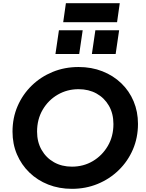

<svg xmlns="http://www.w3.org/2000/svg" viewBox="-20 -1180 922 1212"><path d="M434 12Q353 12 284.5 -15Q216 -42 165.5 -91Q115 -140 87 -205.5Q59 -271 59 -349Q59 -436 91 -510Q123 -584 180 -639.5Q237 -695 312.5 -726Q388 -757 476 -757Q558 -757 626.5 -730Q695 -703 745.5 -654.5Q796 -606 823.5 -540.5Q851 -475 851 -398Q851 -311 819 -236.5Q787 -162 729.5 -106Q672 -50 596.5 -19Q521 12 434 12ZM434 -128Q507 -128 566 -163Q625 -198 660.5 -258.5Q696 -319 696 -397Q696 -463 667.5 -512.5Q639 -562 589.5 -589.5Q540 -617 476 -617Q404 -617 344.5 -582.5Q285 -548 249.5 -487.5Q214 -427 214 -349Q214 -284 242.5 -234Q271 -184 320.5 -156Q370 -128 434 -128ZM379 -1040 396 -1160H736L719 -1040ZM330 -839 352 -989H502L480 -839ZM560 -839 582 -989H732L710 -839Z"/></svg>

Font: Plus Jakarta Sans ExtraBold
Style: Italic
Weight: 800
Italic angle: -8°
Designer: Gumpita Rahayu
Foundry: Tokotype
Version: Version 2.071; ttfautohint (v1.8.4.7-5d5b);gftools[0.9.29]